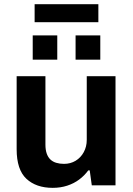

<svg xmlns="http://www.w3.org/2000/svg" viewBox="-20 -894 641 926"><path d="M234.2 12Q154.3 12 107.3 -31.8Q60.3 -75.6 60.3 -174.3V-526.4H199.1V-196.7Q199.1 -171.3 205.2 -153.8Q211.2 -136.3 222.7 -125.1Q234.3 -113.9 251.2 -108.8Q268.1 -103.7 288.8 -103.7Q320 -103.7 344.8 -118.7Q369.6 -133.7 384 -160.2Q398.4 -186.6 398.4 -219.6V-526.4H537.1V0H422.7L412.7 -72.2H405.7Q387.4 -47.1 361.8 -28Q336.3 -9 304 1.5Q271.7 12 234.2 12ZM137.8 -606.3V-723.4H256.2V-606.3ZM344.5 -606.3V-723.4H463.7V-606.3ZM147 -786.9V-873.6H454.4V-786.9Z"/></svg>

Font: Archivo SemiBold
Style: Regular
Weight: 600
Designer: Hector Gatti
Foundry: Omnibus-Type
Version: Version 2.001